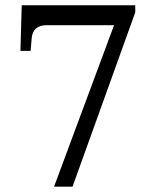

<svg xmlns="http://www.w3.org/2000/svg" viewBox="-20 -696 570 716"><path d="M181.6 0 405.3 -602.1H154.3Q102.1 -602.1 98.1 -552.7L94.2 -506.3H56.2L61 -676.3H484.4V-649.9L250.5 0Z"/></svg>

Font: MUA Office
Style: Regular
Weight: 400
Designer: Khon Soe Zaw Thu
Foundry: Myanmar Unicode
Version: Version 2.10 June 24, 2017